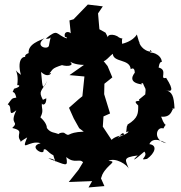

<svg xmlns="http://www.w3.org/2000/svg" viewBox="-20 -791 799 846"><path d="M445 -647 418 -662 412 -732 433 -763 367 -771 304 -706 286 -701 294 -622C308 -653 257 -662 266 -629C299 -619 231 -619 276 -621C224 -638 239 -668 182 -621C209 -614 206 -651 196 -592C195 -568 127 -586 176 -623C163 -614 93 -598 108 -547C131 -573 59 -543 108 -532C87 -553 52 -536 72 -461C23 -498 67 -492 56 -416C69 -417 71 -408 42 -400C28 -369 42 -404 52 -361C30 -358 33 -356 14 -331C39 -322 9 -270 52 -305C19 -239 67 -259 34 -227C94 -213 43 -200 74 -166C52 -159 122 -198 100 -186C70 -115 108 -176 159 -160C99 -145 179 -100 172 -131C182 -141 191 -118 215 -107C230 -49 238 -92 193 -93C272 -64 281 -51 272 -99C310 -67 329 -95 346 -76L326 -43L283 11L386 7L370 35L440 29L425 -5L431 -22C454 -68 501 -80 458 -82C488 -99 542 -65 548 -46C534 -86 516 -97 587 -106C557 -78 571 -83 616 -123C636 -101 585 -82 628 -91C663 -116 676 -152 637 -156C637 -136 634 -203 713 -160C652 -172 668 -236 700 -225C720 -266 714 -209 690 -277C739 -272 737 -314 743 -309C720 -331 732 -308 749 -313C746 -369 739 -386 708 -395C735 -385 750 -389 712 -448C679 -439 724 -485 676 -494C681 -477 677 -520 693 -518C692 -554 637 -568 635 -554C657 -524 629 -592 649 -563C610 -563 589 -603 595 -607C592 -604 593 -607 583 -639C564 -608 522 -599 518 -598C514 -640 532 -612 504 -626C485 -644 437 -643 463 -612ZM169 -351C148 -391 163 -387 188 -435C163 -378 167 -429 161 -474C202 -435 219 -492 188 -458C219 -486 198 -487 259 -506C226 -510 289 -490 296 -509C273 -552 269 -506 350 -505L286 -460L352 -454L343 -367L327 -354L284 -316L305 -269L329 -226L349 -211C268 -208 293 -184 262 -206C225 -212 213 -164 259 -165C244 -228 207 -184 180 -238C176 -200 208 -230 158 -274C175 -306 161 -312 165 -337C163 -327 185 -324 184 -358ZM592 -352C604 -339 557 -356 589 -326C589 -293 590 -271 542 -242C539 -223 541 -258 536 -208C553 -218 552 -205 505 -188C487 -166 526 -225 526 -196C460 -190 454 -145 478 -165L433 -233L436 -278L465 -291L439 -376L440 -422L475 -450L454 -500L422 -540C431 -498 455 -538 477 -554C480 -514 552 -533 556 -486C556 -486 573 -500 574 -471C571 -466 537 -428 605 -419C608 -417 596 -427 610 -424C620 -396 624 -408 620 -375Z"/></svg>

Font: Asimov Aggro
Style: Condensed
Weight: 500
Designer: Google
Version: Version 2.000980; 2014